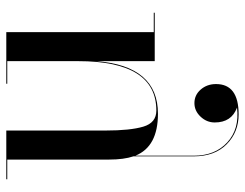

<svg xmlns="http://www.w3.org/2000/svg" viewBox="-102 -398 760 595"><g transform="rotate(-90 277.5 -100.0)"><path d="M256 123Q281 123 298 142.5Q315 162 315 190Q315 260 221 260Q166 260 128.5 223Q91 186 91 121V-66Q81 -96 81 -141V-457H20V-460H171V-152Q171 -76 183 -35.5Q195 5 233 5Q386 5 386 -237V-457H316V-460H476V-3H536V0H386V-180Q371 10 223 10Q121 10 93 -60V121Q93 187 134.5 225Q176 263 242 255Q196 238 196 186Q196 161 214 142Q232 123 256 123Z"/></g></svg>

Font: Bodoni* 72
Style: Regular
Weight: 400
Version: Version 1.003